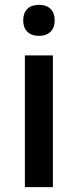

<svg xmlns="http://www.w3.org/2000/svg" viewBox="-20 -767 319 787"><path d="M196.8 0H82V-540H196.8ZM75.2 -683.1Q75.2 -713.9 92 -730.5Q108.9 -747.1 140.1 -747.1Q170.4 -747.1 187.3 -730.5Q204.1 -713.9 204.1 -683.1Q204.1 -653.8 187.3 -637Q170.4 -620.1 140.1 -620.1Q108.9 -620.1 92 -637Q75.2 -653.8 75.2 -683.1Z"/></svg>

Font: f2_44652          
Style: Regular
Weight: 600
Foundry: Ascender Corporation
Version: Version 1.10